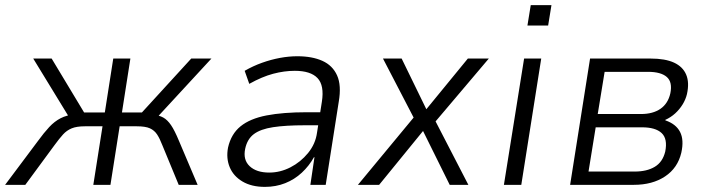

<svg xmlns="http://www.w3.org/2000/svg" viewBox="-42 -723 2767 751"><path d="M-22 0 106 -171Q130 -204 150.5 -226Q171 -248 195 -260.5Q219 -273 255 -277L231 -260L88 -494H160L287 -283H368L401 -494H468L435 -283H513L706 -494H785L569 -260L553 -276Q581 -272 597 -263Q613 -254 627 -233.5Q641 -213 658 -172L731 0H657L593 -155Q583 -181 572.5 -197Q562 -213 544.5 -221Q527 -229 493 -229H426L390 0H323L359 -229H290Q258 -229 238.5 -221Q219 -213 204.5 -197Q190 -181 171 -155L57 0Z M994 8Q942 8 906.5 -13Q871 -34 856.5 -69Q842 -104 850 -146Q862 -199 899 -229Q936 -259 1000.5 -271.5Q1065 -284 1159 -284H1223L1215 -233H1150Q1075 -233 1026 -225.5Q977 -218 951 -198.5Q925 -179 917 -141Q908 -98 934.5 -73Q961 -48 1011 -48Q1054 -48 1094 -68.5Q1134 -89 1163 -124.5Q1192 -160 1198 -204L1217 -325Q1227 -389 1200 -417.5Q1173 -446 1111 -446Q1070 -446 1026.5 -434.5Q983 -423 933 -395L915 -446Q948 -465 983 -477.5Q1018 -490 1053 -496.5Q1088 -503 1121 -503Q1179 -503 1219 -485Q1259 -467 1276.5 -428Q1294 -389 1283 -325L1232 0H1172L1188 -108H1186Q1167 -74 1138.5 -47.5Q1110 -21 1073.5 -6.5Q1037 8 994 8Z M1358 0 1584 -273 1590 -236 1456 -494H1529L1626 -295H1625L1788 -494H1870L1654 -239L1651 -269L1790 0H1717L1613 -210V-211L1441 0Z M2021 -623 2034 -703H2115L2102 -623ZM1929 0 2008 -494H2075L1997 0Z M2188 0 2266 -494H2502Q2560 -494 2594.5 -478Q2629 -462 2642 -431Q2655 -400 2645 -355Q2640 -334 2628 -314.5Q2616 -295 2599 -279.5Q2582 -264 2560 -254L2561 -252Q2602 -238 2618 -207Q2634 -176 2623 -126Q2609 -66 2559.5 -33Q2510 0 2437 0ZM2260 -52H2441Q2488 -52 2519 -70.5Q2550 -89 2560 -130Q2570 -180 2546 -202.5Q2522 -225 2469 -225H2288ZM2296 -277H2465Q2512 -277 2541.5 -297.5Q2571 -318 2580 -358Q2589 -402 2566 -422Q2543 -442 2493 -442H2323Z"/></svg>

Font: Nunito Sans 7pt SemiCondensed Light
Style: Italic
Weight: 300
Width: 4
Italic angle: -9°
Designer: Vernon Adams
Foundry: Vernon Adams
Version: Version 3.101;gftools[0.9.27]